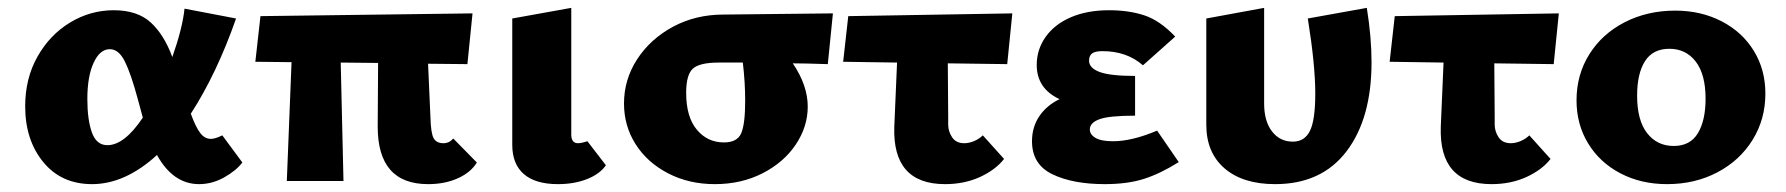

<svg xmlns="http://www.w3.org/2000/svg" viewBox="-20 -460 4539 488"><path d="M596 -47Q580 -26 549.5 -9Q519 8 486 8Q420 8 379 -66Q298 8 214 8Q136 8 90 -48Q44 -104 44 -190Q44 -261 75.5 -316.5Q107 -372 158.5 -403Q210 -434 269 -434Q329 -434 363 -403Q397 -372 418 -315Q444 -389 449 -438L580 -413Q531 -273 465 -171Q477 -138 488.5 -122.5Q500 -107 516 -107Q527 -107 545 -116ZM343 -161 330 -209Q313 -272 297.5 -303.5Q282 -335 259 -335Q234 -335 218 -300.5Q202 -266 202 -208Q202 -156 213.5 -123.5Q225 -91 253 -91Q296 -91 343 -161Z M1192 -47Q1177 -22 1144 -7Q1111 8 1068 8Q940 8 940 -138L941 -300L846 -301L853 0H709L721 -302L629 -303L642 -419L1181 -426L1168 -297L1068 -298L1074 -163Q1075 -122 1082 -109Q1089 -96 1107 -96Q1122 -96 1132 -108Z M1282 -92V-413L1432 -440V-116Q1433 -96 1449 -96Q1455 -96 1462.5 -98Q1470 -100 1473 -101L1520 -40Q1505 -18 1472.5 -5Q1440 8 1398 8Q1341 8 1311.5 -17.5Q1282 -43 1282 -92Z M2084 -297Q2024 -299 1995 -299Q2033 -243 2033 -189Q2033 -138 2002.5 -92.5Q1972 -47 1918 -19.5Q1864 8 1797 8Q1731 8 1678 -19.5Q1625 -47 1595.5 -93.5Q1566 -140 1566 -197Q1566 -258 1599.5 -309.5Q1633 -361 1690.5 -392Q1748 -423 1819 -423L2097 -426ZM1868 -301H1807Q1758 -301 1741 -285.5Q1724 -270 1724 -224Q1724 -163 1751 -130.5Q1778 -98 1820 -98Q1854 -98 1864 -121.5Q1874 -145 1874 -204Q1874 -251 1868 -301Z M2540 -297 2389 -299 2390 -163Q2390 -161 2390 -143.5Q2390 -126 2400 -111Q2410 -96 2431 -96Q2443 -96 2456 -101.5Q2469 -107 2478 -116L2532 -56Q2510 -28 2470.5 -10Q2431 8 2382 8Q2248 8 2253 -138L2260 -301L2123 -303L2136 -419L2553 -426Z M2976 -48Q2930 -19 2888 -5.5Q2846 8 2788 8Q2707 8 2655 -17Q2603 -42 2603 -101Q2603 -137 2621.5 -164.5Q2640 -192 2673 -208Q2615 -235 2615 -295Q2615 -334 2637.5 -366Q2660 -398 2701.5 -416Q2743 -434 2799 -434Q2849 -434 2888.5 -421Q2928 -408 2967 -367L2885 -294Q2844 -330 2782 -330Q2763 -330 2755.5 -324Q2748 -318 2748 -306Q2748 -287 2775 -277Q2802 -267 2865 -267V-166Q2799 -166 2774.5 -157Q2750 -148 2750 -131Q2750 -118 2764.5 -109.5Q2779 -101 2809 -101Q2857 -101 2921 -128Z M3046 -143V-413L3193 -440V-197Q3193 -152 3213 -126Q3233 -100 3266 -100Q3296 -100 3309.5 -127.5Q3323 -155 3323 -222Q3323 -295 3304 -413L3454 -440Q3466 -365 3466 -302Q3466 -159 3402.5 -75.5Q3339 8 3221 8Q3139 8 3092.5 -32Q3046 -72 3046 -143Z M3929 -297 3778 -299 3779 -163Q3779 -161 3779 -143.5Q3779 -126 3789 -111Q3799 -96 3820 -96Q3832 -96 3845 -101.5Q3858 -107 3867 -116L3921 -56Q3899 -28 3859.5 -10Q3820 8 3771 8Q3637 8 3642 -138L3649 -301L3512 -303L3525 -419L3942 -426Z M3987 -205Q3987 -270 4019.5 -322Q4052 -374 4109.5 -403.5Q4167 -433 4238 -433Q4303 -433 4355.5 -406Q4408 -379 4437.5 -331Q4467 -283 4467 -222Q4467 -157 4434.5 -104.5Q4402 -52 4345 -22Q4288 8 4217 8Q4151 8 4098.5 -19.5Q4046 -47 4016.5 -95.5Q3987 -144 3987 -205ZM4315 -209Q4315 -271 4290 -303.5Q4265 -336 4223 -336Q4181 -336 4161 -304.5Q4141 -273 4141 -217Q4141 -154 4166.5 -121.5Q4192 -89 4234 -89Q4276 -89 4295.5 -121.5Q4315 -154 4315 -209Z"/></svg>

Font: Ysabeau Ultrabold
Style: Regular
Weight: 800
Designer: Christian Thalmann (Catharsis Fonts)
Version: Version 0.003